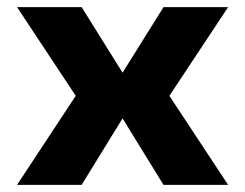

<svg xmlns="http://www.w3.org/2000/svg" viewBox="-20 -520 690 540"><path d="M27.9 0 193 -250.5 27.9 -500H209.6L327.5 -311.1H321.9L439.9 -500H621.6L456.4 -250.5L621.6 0H439.9L321.9 -191.6H327.5L209.6 0Z"/></svg>

Font: Trispace Thin
Style: Regular
Weight: 100
Designer: Tyler Finck
Foundry: Etcetera Type Company
Version: Version 1.210